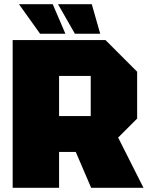

<svg xmlns="http://www.w3.org/2000/svg" viewBox="-20 -890 700 910"><path d="M260 -340H410V-530H260ZM630 -550V-328L540 -238L660 0H412L339 -170H260V0H40V-700H480ZM415 -870 455 -730H335L255 -870ZM230 -870 290 -730H170L70 -870Z"/></svg>

Font: Tektur Black
Style: Regular
Weight: 900
Designer: Adam Jagosz
Foundry: Adam Jagosz
Version: Version 1.005;gftools[0.9.30]